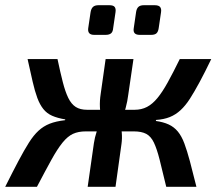

<svg xmlns="http://www.w3.org/2000/svg" viewBox="-36 -718 841 738"><path d="M185 -491Q196 -439 205.5 -402Q215 -365 226.5 -341.5Q238 -318 255 -307Q272 -296 299 -296L294 -213Q265 -213 244.5 -203.5Q224 -194 204.5 -170Q185 -146 162 -104.5Q139 -63 106 0H-16Q13 -58 35 -99.5Q57 -141 75 -169.5Q93 -198 112 -215.5Q131 -233 155 -242.5Q179 -252 214 -256L215 -259Q185 -264 164.5 -273Q144 -282 130.5 -299Q117 -316 107.5 -341.5Q98 -367 89.5 -404Q81 -441 70 -491ZM367 -296 356 -213H267L278 -296ZM477 -491 457 -354Q454 -329 447 -303Q440 -277 426 -252Q430 -232 432 -209Q434 -186 431 -165L408 0H301L325 -168Q328 -189 336 -213.5Q344 -238 355 -262Q349 -283 348 -307Q347 -331 351 -357L370 -491ZM510 -296 499 -213H413L425 -296ZM776 -491Q752 -441 731.5 -403Q711 -365 694 -338.5Q677 -312 658 -294.5Q639 -277 616.5 -268Q594 -259 564 -257L563 -253Q592 -249 612.5 -239.5Q633 -230 647.5 -212.5Q662 -195 672.5 -167Q683 -139 694 -98Q705 -57 719 0H603Q588 -63 577.5 -104.5Q567 -146 555.5 -170Q544 -194 526 -203.5Q508 -213 478 -213L481 -296Q508 -296 529 -307Q550 -318 569 -341Q588 -364 608.5 -401Q629 -438 655 -491ZM384 -698Q400 -698 405 -691Q410 -684 408 -671L399 -610Q398 -596 391 -590Q384 -584 370 -584H326Q300 -584 303 -609L312 -670Q314 -684 321 -691Q328 -698 343 -698ZM558 -698Q574 -698 579.5 -691Q585 -684 583 -671L574 -610Q572 -596 565.5 -590Q559 -584 545 -584H501Q474 -584 478 -609L487 -671Q489 -685 496 -691.5Q503 -698 517 -698Z"/></svg>

Font: Exo 2 SemiBold
Style: Italic
Weight: 600
Italic angle: -8°
Designer: Natanael Gama
Foundry: Natanael Gama
Version: Version 2.010